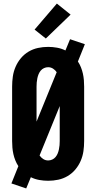

<svg xmlns="http://www.w3.org/2000/svg" viewBox="-20 -1006 540 1077"><path d="M127 51 44 23 83 -74Q73 -89 66 -106.5Q59 -124 55 -142Q51 -160 49.5 -178.5Q48 -197 48 -215V-520Q48 -549 52 -577Q56 -605 67.5 -631.5Q79 -658 97.5 -680Q116 -702 140.5 -716.5Q165 -731 193 -737Q221 -743 250 -743Q275 -743 300 -738.5Q325 -734 347 -723L373 -786L456 -758L417 -661Q427 -646 434 -628.5Q441 -611 445 -593Q449 -575 450.5 -556.5Q452 -538 452 -520V-215Q452 -186 448 -158Q444 -130 432.5 -103.5Q421 -77 402.5 -55Q384 -33 359.5 -18.5Q335 -4 307 2Q279 8 250 8Q225 8 200 3.5Q175 -1 153 -12ZM185 -324 298 -601Q290 -613 277.5 -621Q265 -629 250 -629Q238 -629 227 -624Q216 -619 208.5 -610Q201 -601 196.5 -590Q192 -579 189.5 -567Q187 -555 186 -543.5Q185 -532 185 -520ZM250 -106Q262 -106 273 -111Q284 -116 291.5 -125Q299 -134 303.5 -145Q308 -156 310.5 -168Q313 -180 314 -191.5Q315 -203 315 -215V-411L202 -134Q210 -122 222.5 -114Q235 -106 250 -106ZM237 -790 174 -840 299 -986 376 -924Z"/></svg>

Font: Iosevka SS18 Heavy
Style: Regular
Weight: 900
Monospace: yes
Designer: Belleve Invis
Foundry: Belleve Invis
Version: Version 25.1.1; ttfautohint (v1.8.4)